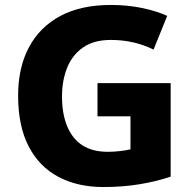

<svg xmlns="http://www.w3.org/2000/svg" viewBox="-20 -744 777 774"><path d="M373 -409H668V-32Q613 -13 544 -1.5Q475 10 397 10Q293 10 215.5 -31Q138 -72 95.5 -154Q53 -236 53 -359Q53 -471 96.5 -553Q140 -635 223 -679.5Q306 -724 427 -724Q493 -724 551.5 -712Q610 -700 654 -680L599 -544Q561 -563 518 -573Q475 -583 427 -583Q358 -583 314.5 -552.5Q271 -522 250.5 -470.5Q230 -419 230 -355Q230 -285 251 -234.5Q272 -184 312.5 -158Q353 -132 415 -132Q438 -132 464 -135Q490 -138 506 -142V-275H373Z"/></svg>

Font: Noto Sans Khmer ExtraBold
Style: Regular
Weight: 800
Version: Version 2.003